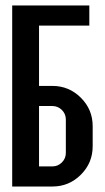

<svg xmlns="http://www.w3.org/2000/svg" viewBox="-20 -679 382 699"><path d="M122.1 -366.2H170.9Q231.4 -366.2 274.4 -323.2Q317.4 -280.3 317.4 -219.7V-146.5Q317.4 -85.9 274.4 -43Q231.4 0 170.9 0H24.4V-659.2H305.2V-585.9H122.1ZM122.1 -73.2H170.9Q190.9 -73.2 205.3 -87.6Q219.7 -102.1 219.7 -122.1V-244.1Q219.7 -264.2 205.3 -278.6Q190.9 -293 170.9 -293H122.1Z"/></svg>

Font: Alegre Sans
Style: Regular
Weight: 400
Width: 3
Designer: GrandChaos9000
Version: Version 1.2.6 - August 1, 2014